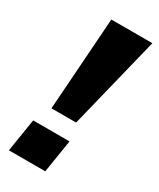

<svg xmlns="http://www.w3.org/2000/svg" viewBox="-182 -764 681 823"><g transform="rotate(30 158.0 -352.5)"><path d="M81 -247 113 -705H316L203 -247ZM13 0 39 -163H219L193 0Z"/></g></svg>

Font: Nunito Sans 6pt ExtraBold
Style: Italic
Weight: 800
Italic angle: -9°
Version: Version 3.101;gftools[0.9.27]